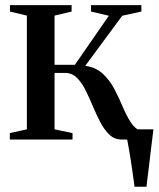

<svg xmlns="http://www.w3.org/2000/svg" viewBox="-20 -532 605 732"><path d="M493 180Q490 158.5 486.5 132.8Q483 107 479 81.5Q475 56 471.2 34Q467.5 12 464.5 -2L436 -39H565Q562.5 -19.5 559.8 2.8Q557 25 554.2 48.5Q551.5 72 548.8 95.2Q546 118.5 543.2 140Q540.5 161.5 538.5 180ZM17.5 0V-24.5L82.5 -39V-472.5L18 -488V-512.5H253V-488L188 -472.5V-285H265.5L395 -472L327 -488V-512.5H519V-488L446 -472L305 -281Q345 -275.5 371.2 -251.5Q397.5 -227.5 415.2 -194Q433 -160.5 447.2 -126.5Q461.5 -92.5 477.8 -66.8Q494 -41 517 -33L542.5 -24.5V0H443.5Q417 0 397.5 -18.2Q378 -36.5 362.8 -65.5Q347.5 -94.5 334 -127Q320.5 -159.5 306 -188.5Q291.5 -217.5 272.8 -235.8Q254 -254 228 -254H188V-39L256.5 -24.5V0Z"/></svg>

Font: Merriweather 120pt Medium
Style: Regular
Weight: 500
Version: Version 2.100